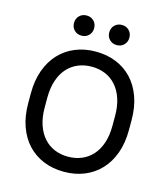

<svg xmlns="http://www.w3.org/2000/svg" viewBox="-129 -996 969 1105"><g transform="rotate(15 355.0 -443.5)"><path d="M355 8Q288 8 233 -14.5Q178 -37 138.5 -79Q99 -121 77 -182Q55 -243 55 -321V-379Q55 -456 77 -517Q99 -578 139 -620.5Q179 -663 234 -685.5Q289 -708 355 -708Q422 -708 477 -685.5Q532 -663 571.5 -621Q611 -579 633 -518Q655 -457 655 -379V-321Q655 -244 633 -183Q611 -122 571 -79.5Q531 -37 476 -14.5Q421 8 355 8ZM355 -82Q399 -82 436 -97.5Q473 -113 500 -143Q527 -173 542 -217.5Q557 -262 557 -321V-379Q557 -437 542 -481.5Q527 -526 500 -556.5Q473 -587 436 -602.5Q399 -618 355 -618Q311 -618 274 -602.5Q237 -587 210 -557Q183 -527 168 -482Q153 -437 153 -379V-321Q153 -263 168 -218.5Q183 -174 210 -143.5Q237 -113 274 -97.5Q311 -82 355 -82ZM250 -775Q224 -775 207 -792Q190 -809 190 -835Q190 -861 207 -878Q224 -895 250 -895Q276 -895 293 -878Q310 -861 310 -835Q310 -809 293 -792Q276 -775 250 -775ZM460 -775Q434 -775 417 -792Q400 -809 400 -835Q400 -861 417 -878Q434 -895 460 -895Q486 -895 503 -878Q520 -861 520 -835Q520 -809 503 -792Q486 -775 460 -775Z"/></g></svg>

Font: PT Root UI Web Medium
Style: Regular
Weight: 500
Designer: Vitaly Kuzmin
Foundry: ParaType Ltd.
Version: Version 1.001W